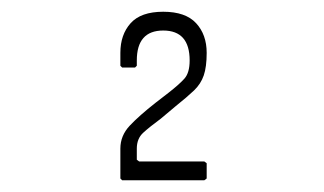

<svg xmlns="http://www.w3.org/2000/svg" viewBox="-20 -740 552 327"><path d="M188 -433 185 -436V-487Q185 -509 201 -526Q217 -543 245 -565L267 -582Q285 -596 294 -606Q303 -616 303 -637Q303 -688 258 -688Q213 -688 213 -637V-628L210 -625H188L185 -628V-650Q185 -681 202.5 -700.5Q220 -720 258 -720Q296 -720 314 -700.5Q332 -681 332 -650Q332 -626 327 -611.5Q322 -597 310.5 -586Q299 -575 279 -559L254 -538Q235 -524 224 -514Q213 -504 213 -487V-468L217 -465H328L332 -462V-436L328 -433Z"/></svg>

Font: Hasubi Mono
Style: Regular
Weight: 400
Designer: Eli Heuer
Foundry: Eli Heuer
Version: Version 1.000